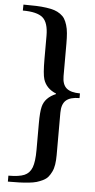

<svg xmlns="http://www.w3.org/2000/svg" viewBox="-60 -764 471 956"><g transform="rotate(5 176.0 -286.5)"><path d="M17.1 155.8V126Q70.3 126 96.7 114.7Q123 103.5 134.3 74.2Q145.5 44.9 145.5 -13.7V-146Q145.5 -204.6 152.3 -230.5Q163.6 -276.4 217.8 -299.3V-301.8Q168 -322.3 153.8 -367.2Q145.5 -393.1 145.5 -467.8V-584Q145.5 -650.4 116.9 -674.8Q88.4 -699.2 17.1 -699.2L17.6 -729Q55.2 -729 81.5 -728Q107.9 -727.1 132.6 -723.6Q157.2 -720.2 173.1 -714.8Q189 -709.5 202.9 -699.7Q216.8 -689.9 224.6 -677.5Q232.4 -665 238 -646.7Q243.7 -628.4 245.6 -606.2Q247.6 -584 247.6 -553.7V-391.1Q247.6 -349.6 269 -331.3Q290.5 -313 336.4 -313V-289.6Q290 -289.6 268.8 -270.5Q247.6 -251.5 247.6 -208.5V2.9Q247.6 29.3 244.4 50Q241.2 70.8 233.6 86.4Q226.1 102.1 216.8 113.3Q207.5 124.5 191.7 132.3Q175.8 140.1 160.2 144.8Q144.5 149.4 120.1 151.9Q95.7 154.3 73 155Q50.3 155.8 17.1 155.8Z"/></g></svg>

Font: Elstob 14pt SemiBold
Style: Regular
Weight: 600
Designer: Peter S. Baker
Version: Version 1.015